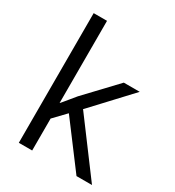

<svg xmlns="http://www.w3.org/2000/svg" viewBox="-182 -881 887 973"><g transform="rotate(30 261.5 -394.5)"><path d="M223.2 -271.5 228.7 -264.5 416.1 -15.1H506.8L279.1 -320.4L275.1 -325.4L279.6 -330L480.1 -545.1H386.9L219.6 -368.3L170.3 -308.3L156.7 -292.7V-313.4V-773.8H78.6V-15.1H156.7V-199V-202L158.7 -204L217.1 -265Z"/></g></svg>

Font: Vazir FD Light
Style: Regular
Weight: 300
Foundry: DejaVu fonts team - Redesigned by Saber Rastikerdar
Version: Version 21.10;October 20, 2019;FontCreator 12.0.0.2547 64-bi